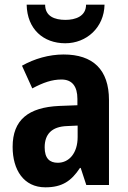

<svg xmlns="http://www.w3.org/2000/svg" viewBox="-20 -791 549 821"><path d="M427 -771H348C348 -721 302 -706 260 -706C214 -706 173 -721 173 -771H94C96 -666 166 -606 259 -606C350 -606 425 -673 427 -771ZM252 -558C190 -558 127 -540 74 -510L118 -413C165 -438 202 -451 243 -451C289 -451 311 -421 311 -368V-341L233 -338C102 -332 34 -279 34 -163C34 -65 81 10 174 10C246 10 285 -17 322 -73H325L349 0H446V-363C446 -494 377 -558 252 -558ZM268 -252 312 -254V-205C312 -137 276 -95 227 -95C192 -95 171 -114 171 -161C171 -216 200 -250 268 -252Z"/></svg>

Font: Noto Sans Sinhala Condensed
Style: Bold
Weight: 700
Width: 3
Designer: Jelle Bosma - Monotype Design Team
Foundry: Monotype Imaging Inc.
Version: Version 2.006